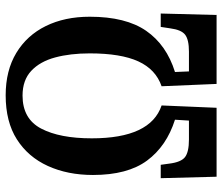

<svg xmlns="http://www.w3.org/2000/svg" viewBox="-72 -692 765 660"><g transform="rotate(-90 310.0 -362.5)"><path d="M32 0 27 -192H73L77 -163Q82 -122 99.5 -108.5Q117 -95 160 -95H225L228 -143Q137 -172 87.5 -239Q38 -306 38 -425Q38 -512 69 -580Q100 -648 160.5 -686.5Q221 -725 312 -725Q397 -725 457.5 -688.5Q518 -652 550 -587Q582 -522 582 -436Q582 -312 533.5 -242Q485 -172 392 -143L394 -95H462Q503 -95 520 -108Q537 -121 542 -159L547 -192H593L588 0H351L343 -189Q401 -209 428.5 -269Q456 -329 456 -436Q456 -503 442 -555Q428 -607 396 -637Q364 -667 311 -667Q231 -667 197.5 -603Q164 -539 164 -429Q164 -227 277 -189L269 0Z"/></g></svg>

Font: Noto Serif ExtraCondensed SemiBold
Style: Regular
Weight: 600
Width: 2
Designer: Monotype Design Team
Foundry: Monotype Imaging Inc.
Version: Version 2.015; ttfautohint (v1.8.4.7-5d5b)